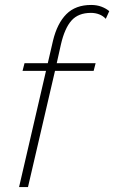

<svg xmlns="http://www.w3.org/2000/svg" viewBox="-20 -755 461 775"><path d="M57 0 194 -591Q211 -661 248 -698Q285 -735 348 -735Q371 -735 389.5 -728Q408 -721 421 -710L407 -679Q396 -691 380.5 -697Q365 -703 347 -703Q296 -703 268.5 -672Q241 -641 226 -576L209 -500L206 -486L93 0ZM71 -469 79 -500H366L358 -469Z"/></svg>

Font: Kantumruy Pro ExtraLight
Style: Italic
Weight: 250
Italic angle: -13°
Version: Version 1.002